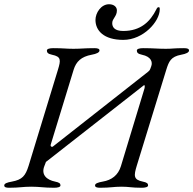

<svg xmlns="http://www.w3.org/2000/svg" viewBox="-40 -880 911 905"><path d="M541 -692C636 -692 713 -779 713 -836C713 -844 712 -846 708 -846C703 -846 701 -844 697 -836C668 -778 623 -734 541 -734C500 -734 489 -752 489 -771C489 -793 511 -802 511 -831C511 -848 496 -860 474 -860C436 -860 410 -819 410 -786C410 -736 449 -692 541 -692ZM3 5C53 5 66 0 107 0C149 0 165 5 215 5C231 5 245 2 245 -6C245 -15 240 -20 220 -24C180 -32 153 -56 169 -97L174 -110C176 -118 179 -119 182 -121L638 -478C643 -482 643 -470 641 -463L530 -97C517 -54 486 -31 444 -24C421 -20 408 -15 408 -6C408 2 416 5 432 5C482 5 494 0 533 0C570 0 578 5 628 5C644 5 658 2 658 -6C658 -15 653 -20 633 -24C589 -33 590 -51 605 -100L744 -552C756 -590 765 -613 814 -622C837 -626 851 -633 851 -642C851 -650 843 -653 827 -653C777 -653 775 -650 742 -650C700 -650 685 -653 635 -653C619 -653 605 -650 605 -642C605 -633 609 -626 629 -622C673 -613 680 -587 673 -568L669 -557C666 -548 661 -544 657 -541L209 -189C208 -188 206 -188 205 -188C201 -188 197 -192 199 -198L307 -551C319 -590 343 -613 392 -622C415 -626 429 -633 429 -642C429 -650 421 -653 405 -653C355 -653 345 -650 306 -650C269 -650 261 -653 211 -653C195 -653 181 -650 181 -642C181 -633 185 -626 205 -622C249 -613 247 -597 233 -551L95 -99C80 -51 65 -33 16 -24C-7 -20 -20 -15 -20 -6C-20 2 -13 5 3 5Z"/></svg>

Font: EB Garamond
Style: Italic
Weight: 400
Italic angle: -17.2°
Designer: Georg Duffner and Octavio Pardo
Foundry: Georg Duffner
Version: Version 1.000;PS 001.000;hotconv 1.0.88;makeotf.lib2.5.64775